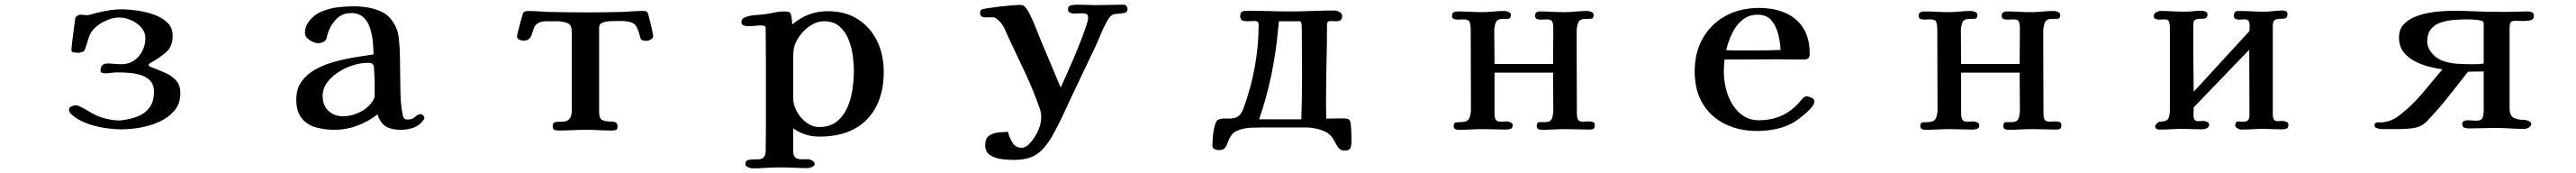

<svg xmlns="http://www.w3.org/2000/svg" viewBox="-20 -553 11040 741"><path d="M753 -154Q753 -109 727.5 -79Q702 -49 663 -31.5Q624 -14 581 -6.5Q538 1 502 1Q467 1 425.5 -5.5Q384 -12 346 -27Q308 -42 282 -67Q276 -73 276 -85Q276 -93 286.5 -97.5Q297 -102 304 -102Q315 -102 332 -92Q343 -87 356 -79Q369 -71 378 -66Q402 -53 433 -45Q464 -37 491 -37Q498 -37 501 -38Q539 -42 570.5 -54.5Q602 -67 621 -92.5Q640 -118 640 -161Q640 -190 624 -207Q608 -224 583.5 -231.5Q559 -239 532.5 -241Q506 -243 485 -243Q471 -243 457 -241Q443 -239 429 -239Q424 -239 417.5 -241Q411 -243 411 -250Q411 -281 440 -281Q456 -281 471 -279.5Q486 -278 502 -278Q532 -278 555 -294Q578 -310 590.5 -335.5Q603 -361 603 -389Q603 -416 585 -436Q567 -456 541 -467Q515 -478 491 -478Q458 -478 421.5 -458.5Q385 -439 368 -410Q364 -403 358.5 -385.5Q353 -368 348 -352.5Q343 -337 340 -334Q334 -330 327 -328.5Q320 -327 313 -327Q306 -327 296 -328.5Q286 -330 286 -340Q286 -345 288.5 -366.5Q291 -388 294.5 -413.5Q298 -439 300.5 -458.5Q303 -478 304 -479Q312 -487 316.5 -488.5Q321 -490 331 -490Q336 -490 341 -489Q346 -488 351 -488Q359 -488 367.5 -490.5Q376 -493 383 -495Q413 -503 443 -508Q473 -513 504 -513Q530 -513 566.5 -508Q603 -503 638 -491Q673 -479 696.5 -457Q720 -435 720 -400Q720 -355 694 -331.5Q668 -308 633 -288Q630 -286 623.5 -282.5Q617 -279 617 -274Q617 -270 625.5 -266.5Q634 -263 637 -262Q664 -252 690.5 -240Q717 -228 735 -208Q753 -188 753 -154Z M1586 -172Q1586 -177 1586 -192.5Q1586 -208 1585 -225.5Q1584 -243 1583.5 -257Q1583 -271 1581 -273Q1576 -281 1570.5 -282.5Q1565 -284 1556 -284Q1528 -284 1495 -274Q1462 -264 1432 -245Q1402 -226 1382.5 -200Q1363 -174 1363 -142Q1363 -102 1387.5 -78.5Q1412 -55 1451 -55Q1480 -55 1511 -67.5Q1542 -80 1562 -101Q1570 -109 1578 -121Q1586 -133 1586 -144ZM1799 -48Q1799 -43 1795 -39Q1778 -15 1752 -6Q1726 3 1697 3Q1658 3 1634.5 -11Q1611 -25 1598 -63Q1558 -32 1511 -14.5Q1464 3 1414 3Q1370 3 1332.5 -8Q1295 -19 1272.5 -47.5Q1250 -76 1250 -127Q1250 -173 1273 -204.5Q1296 -236 1333.5 -256.5Q1371 -277 1415.5 -289Q1460 -301 1503.5 -308Q1547 -315 1581 -320Q1581 -345 1578 -375Q1575 -405 1566 -433Q1557 -461 1537.5 -479Q1518 -497 1485 -497Q1445 -497 1419 -468.5Q1393 -440 1383 -403Q1382 -399 1381 -393.5Q1380 -388 1377 -383Q1371 -375 1362.5 -371.5Q1354 -368 1344 -368Q1328 -368 1307.5 -381Q1287 -394 1287 -413Q1287 -438 1302 -458Q1323 -488 1356 -502.5Q1389 -517 1426 -521.5Q1463 -526 1496 -526Q1527 -526 1559 -520.5Q1591 -515 1619.5 -500.5Q1648 -486 1666 -457Q1685 -428 1689 -393.5Q1693 -359 1694 -325Q1695 -290 1695 -255Q1695 -220 1696 -185Q1696 -175 1696.5 -154.5Q1697 -134 1699 -110.5Q1701 -87 1704.5 -68.5Q1708 -50 1714 -44Q1718 -41 1727 -41Q1748 -41 1759.5 -52.5Q1771 -64 1784 -64Q1789 -64 1794 -58.5Q1799 -53 1799 -48Z M2780 -399Q2780 -390 2770 -384Q2760 -378 2752 -378Q2747 -378 2739.5 -379Q2732 -380 2728 -384Q2726 -387 2725 -390.5Q2724 -394 2723 -397Q2717 -423 2707 -440.5Q2697 -458 2667 -461Q2658 -463 2649 -463Q2640 -463 2631 -463Q2620 -463 2600 -462.5Q2580 -462 2564 -456.5Q2548 -451 2548 -434V-73Q2548 -47 2560 -40Q2572 -33 2587.5 -33Q2603 -33 2615 -30.5Q2627 -28 2627 -12Q2627 1 2620.5 3.5Q2614 6 2603 6Q2575 6 2546.5 4.5Q2518 3 2489 3Q2461 3 2433 4.5Q2405 6 2376 6Q2366 6 2357.5 3.5Q2349 1 2349 -12Q2349 -26 2357.5 -29Q2366 -32 2378 -31.5Q2390 -31 2402 -33Q2414 -35 2422.5 -46Q2431 -57 2431 -83V-410Q2431 -414 2431 -418Q2431 -422 2430 -426Q2429 -439 2423.5 -446Q2418 -453 2404 -457Q2385 -462 2364.5 -462Q2344 -462 2324 -462Q2298 -462 2285.5 -453.5Q2273 -445 2268.5 -433Q2264 -421 2260.5 -408.5Q2257 -396 2249 -387.5Q2241 -379 2222 -379Q2215 -379 2205.5 -383.5Q2196 -388 2196 -397Q2196 -400 2200 -416Q2204 -432 2209 -451.5Q2214 -471 2218.5 -485.5Q2223 -500 2224 -500Q2231 -506 2244 -506Q2265 -506 2285.5 -504.5Q2306 -503 2327 -502Q2372 -501 2417.5 -500.5Q2463 -500 2508 -500Q2543 -500 2578.5 -500.5Q2614 -501 2649 -502Q2671 -503 2692 -504.5Q2713 -506 2735 -506Q2741 -506 2745.5 -505.5Q2750 -505 2755 -501Q2756 -501 2760 -486.5Q2764 -472 2768.5 -453Q2773 -434 2776.5 -418Q2780 -402 2780 -399Z M3640 -248Q3640 -280 3635 -316.5Q3630 -353 3616 -386.5Q3602 -420 3577 -441Q3552 -462 3511 -462Q3483 -462 3455.5 -444.5Q3428 -427 3408.5 -400.5Q3389 -374 3383 -347Q3381 -336 3380.5 -324.5Q3380 -313 3380 -302Q3380 -259 3380 -217Q3380 -175 3380 -132Q3380 -104 3395.5 -75.5Q3411 -47 3436.5 -28Q3462 -9 3491 -9Q3538 -9 3567 -32.5Q3596 -56 3612 -92.5Q3628 -129 3634 -170.5Q3640 -212 3640 -248ZM3768 -246Q3768 -116 3696.5 -42Q3625 32 3493 32Q3430 32 3380 -3V94Q3380 115 3389.5 122Q3399 129 3413.5 129Q3428 129 3443 129Q3450 129 3461 134.5Q3472 140 3472 149Q3472 157 3461 162Q3450 167 3443 167Q3413 167 3383.5 165.5Q3354 164 3324 164Q3294 164 3264 166Q3234 168 3204 168Q3197 168 3186 163Q3175 158 3175 150Q3175 134 3190 131.5Q3205 129 3223.5 129.5Q3242 130 3250 124Q3258 117 3260 109Q3262 101 3262 91Q3262 65 3262.5 38.5Q3263 12 3263 -14V-268Q3263 -309 3262.5 -350.5Q3262 -392 3262 -433Q3262 -440 3256 -442Q3250 -444 3245 -444Q3230 -444 3215 -442.5Q3200 -441 3185 -441Q3177 -441 3167.5 -444Q3158 -447 3158 -458Q3158 -473 3172 -478Q3189 -486 3214 -488Q3239 -490 3258 -492Q3279 -495 3299.5 -499.5Q3320 -504 3342 -504Q3364 -504 3368 -497Q3372 -490 3374 -470L3376 -448Q3442 -505 3528 -505Q3604 -505 3657.5 -470.5Q3711 -436 3739.5 -377.5Q3768 -319 3768 -246Z M4813 -513Q4813 -500 4797 -497Q4781 -494 4772 -494Q4752 -494 4742.5 -485.5Q4733 -477 4724 -460Q4710 -435 4699 -408Q4688 -381 4676 -355Q4651 -302 4625.5 -249Q4600 -196 4575 -143Q4555 -100 4534.5 -56Q4514 -12 4490 30Q4469 66 4447 88.5Q4425 111 4396 121.5Q4367 132 4324 132Q4302 132 4273.5 128.5Q4245 125 4224 111.5Q4203 98 4203 69Q4203 41 4218 29.5Q4233 18 4255 15Q4277 12 4297 12H4301Q4305 33 4319 56.5Q4333 80 4358 80Q4374 80 4387.5 67.5Q4401 55 4412 38.5Q4423 22 4428 10Q4435 -4 4439 -19.5Q4443 -35 4443 -51Q4443 -62 4441 -72.5Q4439 -83 4435 -93Q4408 -170 4372.5 -245Q4337 -320 4302 -394Q4295 -411 4286 -430Q4277 -449 4264 -462Q4248 -479 4236 -479Q4224 -479 4203 -479Q4181 -479 4181 -498Q4181 -506 4186 -511Q4188 -514 4210.5 -517.5Q4233 -521 4262 -524.5Q4291 -528 4316 -530Q4341 -532 4348 -532Q4357 -532 4363 -530.5Q4369 -529 4375 -522Q4387 -508 4399.5 -481Q4412 -454 4423 -426Q4434 -398 4442 -379Q4463 -329 4484 -279Q4505 -229 4526 -179H4527Q4533 -193 4547 -223.5Q4561 -254 4577.5 -292.5Q4594 -331 4609 -369Q4624 -407 4634 -436Q4644 -465 4644 -476Q4644 -491 4636 -493.5Q4628 -496 4615 -496Q4607 -496 4598.5 -495.5Q4590 -495 4582 -495Q4573 -495 4565.5 -499Q4558 -503 4558 -513Q4558 -529 4573 -531Q4588 -533 4599 -533Q4619 -533 4638 -532Q4657 -531 4676 -531Q4706 -531 4735.5 -532Q4765 -533 4795 -533Q4804 -533 4808.5 -527Q4813 -521 4813 -513Z M5561 -220Q5561 -272 5560.5 -324.5Q5560 -377 5560 -429Q5560 -434 5559 -448Q5558 -462 5550 -462H5462Q5461 -452 5460 -442.5Q5459 -433 5458 -423Q5449 -326 5429 -230Q5409 -134 5377 -42H5500Q5514 -42 5529 -42Q5544 -42 5558 -42Q5561 -131 5561 -220ZM5773 53Q5773 69 5768.5 80.5Q5764 92 5744 92Q5726 92 5716.5 79Q5707 66 5698.5 49Q5690 32 5675 20Q5658 7 5630 0Q5602 -7 5581 -7H5390Q5367 -7 5343 -6Q5319 -5 5296 2Q5270 10 5259.5 24.5Q5249 39 5244 54Q5239 69 5231.5 79.5Q5224 90 5203 90Q5196 90 5186.5 86Q5177 82 5177 73Q5177 50 5179.5 25Q5182 0 5189 -22Q5192 -31 5196 -36Q5200 -41 5210 -43Q5219 -46 5228 -45.5Q5237 -45 5247 -45Q5272 -45 5286 -54Q5300 -63 5309 -86Q5341 -172 5358 -264Q5375 -356 5375 -448Q5375 -463 5359 -463Q5350 -463 5341 -462.5Q5332 -462 5323 -462Q5313 -462 5304.5 -466Q5296 -470 5296 -483Q5296 -500 5304.5 -503.5Q5313 -507 5327 -507Q5372 -507 5417 -505.5Q5462 -504 5507 -504Q5556 -504 5604 -506Q5652 -508 5701 -508Q5710 -508 5721.5 -501.5Q5733 -495 5733 -484Q5733 -471 5726 -466.5Q5719 -462 5707 -462Q5701 -462 5695 -462.5Q5689 -463 5683 -463Q5668 -463 5668 -449Q5668 -370 5666 -291Q5664 -212 5664 -132Q5664 -110 5664 -88.5Q5664 -67 5665 -45Q5683 -45 5700.5 -45.5Q5718 -46 5736 -46Q5742 -46 5748.5 -45.5Q5755 -45 5761 -42Q5768 -39 5770 -19Q5772 1 5772.5 22.5Q5773 44 5773 53Z M6816 -17Q6816 -5 6810 -1.5Q6804 2 6793 2Q6768 2 6743 1Q6718 0 6692 0Q6666 0 6639.5 1.5Q6613 3 6586 3Q6579 3 6573 -0.5Q6567 -4 6567 -13Q6567 -30 6580 -30Q6593 -30 6604 -30Q6627 -30 6632.5 -46.5Q6638 -63 6638 -82Q6638 -123 6637.5 -162.5Q6637 -202 6637 -242H6386V-67Q6386 -52 6390.5 -42Q6395 -32 6412 -32Q6419 -32 6425.5 -32.5Q6432 -33 6439 -33Q6445 -33 6454.5 -29Q6464 -25 6464 -17Q6464 -4 6454.5 -1Q6445 2 6434 2Q6411 2 6387 1Q6363 0 6340 0Q6312 0 6285 1.5Q6258 3 6230 3Q6223 3 6217 -0.5Q6211 -4 6211 -13Q6211 -28 6221.5 -29Q6232 -30 6242 -30Q6270 -30 6277.5 -46Q6285 -62 6285 -85Q6285 -171 6284.5 -256.5Q6284 -342 6284 -427Q6284 -444 6280 -457Q6276 -470 6254 -470Q6248 -470 6241.5 -469.5Q6235 -469 6229 -469Q6221 -469 6212.5 -471.5Q6204 -474 6204 -485Q6204 -496 6210.5 -500Q6217 -504 6227 -504Q6253 -504 6279 -502.5Q6305 -501 6331 -501Q6356 -501 6380 -503.5Q6404 -506 6429 -506Q6436 -506 6446 -502Q6456 -498 6456 -489Q6456 -473 6443.5 -472.5Q6431 -472 6420 -472Q6397 -472 6391 -455.5Q6385 -439 6385 -420Q6385 -385 6385.5 -349.5Q6386 -314 6386 -279H6637Q6637 -318 6637.5 -357Q6638 -396 6638 -434Q6638 -449 6634 -459.5Q6630 -470 6612 -470Q6605 -470 6598.5 -469.5Q6592 -469 6585 -469Q6577 -469 6568.5 -471.5Q6560 -474 6560 -485Q6560 -504 6581 -504Q6607 -504 6633 -502.5Q6659 -501 6684 -501Q6709 -501 6734 -503.5Q6759 -506 6784 -506Q6791 -506 6801 -502Q6811 -498 6811 -489Q6811 -473 6798 -472.5Q6785 -472 6774 -472Q6750 -472 6744 -454Q6738 -436 6738 -417Q6738 -329 6738.5 -242Q6739 -155 6739 -67Q6739 -53 6743 -42.5Q6747 -32 6764 -32Q6771 -32 6777.5 -32.5Q6784 -33 6791 -33Q6799 -33 6807.5 -30.5Q6816 -28 6816 -17Z M7612 -339Q7611 -370 7602.5 -405Q7594 -440 7573.5 -465Q7553 -490 7514 -490Q7474 -490 7446.5 -466Q7419 -442 7403 -407Q7387 -372 7379 -338Q7396 -337 7413 -337Q7430 -337 7446 -337H7502Q7530 -337 7557 -337.5Q7584 -338 7612 -339ZM7757 -120Q7757 -110 7751 -101Q7740 -85 7716 -64.5Q7692 -44 7675 -33Q7640 -11 7597.5 -1.5Q7555 8 7513 8Q7434 8 7373.5 -22Q7313 -52 7278.5 -109Q7244 -166 7244 -247Q7244 -328 7279 -389.5Q7314 -451 7376.5 -485Q7439 -519 7519 -519Q7583 -519 7632 -498Q7681 -477 7709 -433.5Q7737 -390 7737 -322Q7737 -307 7730 -302.5Q7723 -298 7709 -298Q7681 -298 7652.5 -298.5Q7624 -299 7595 -299Q7540 -299 7484 -298.5Q7428 -298 7372 -298Q7369 -271 7369 -245Q7369 -211 7377.5 -175Q7386 -139 7404.5 -108Q7423 -77 7451.5 -57.5Q7480 -38 7520 -38Q7632 -38 7701 -125Q7706 -130 7711 -135Q7716 -140 7724 -140Q7732 -140 7744.5 -134.5Q7757 -129 7757 -120Z M8816 -17Q8816 -5 8810 -1.5Q8804 2 8793 2Q8768 2 8743 1Q8718 0 8692 0Q8666 0 8639.5 1.5Q8613 3 8586 3Q8579 3 8573 -0.5Q8567 -4 8567 -13Q8567 -30 8580 -30Q8593 -30 8604 -30Q8627 -30 8632.5 -46.5Q8638 -63 8638 -82Q8638 -123 8637.5 -162.5Q8637 -202 8637 -242H8386V-67Q8386 -52 8390.5 -42Q8395 -32 8412 -32Q8419 -32 8425.5 -32.5Q8432 -33 8439 -33Q8445 -33 8454.5 -29Q8464 -25 8464 -17Q8464 -4 8454.5 -1Q8445 2 8434 2Q8411 2 8387 1Q8363 0 8340 0Q8312 0 8285 1.5Q8258 3 8230 3Q8223 3 8217 -0.5Q8211 -4 8211 -13Q8211 -28 8221.5 -29Q8232 -30 8242 -30Q8270 -30 8277.5 -46Q8285 -62 8285 -85Q8285 -171 8284.5 -256.5Q8284 -342 8284 -427Q8284 -444 8280 -457Q8276 -470 8254 -470Q8248 -470 8241.5 -469.5Q8235 -469 8229 -469Q8221 -469 8212.5 -471.5Q8204 -474 8204 -485Q8204 -496 8210.5 -500Q8217 -504 8227 -504Q8253 -504 8279 -502.5Q8305 -501 8331 -501Q8356 -501 8380 -503.5Q8404 -506 8429 -506Q8436 -506 8446 -502Q8456 -498 8456 -489Q8456 -473 8443.5 -472.5Q8431 -472 8420 -472Q8397 -472 8391 -455.5Q8385 -439 8385 -420Q8385 -385 8385.5 -349.5Q8386 -314 8386 -279H8637Q8637 -318 8637.5 -357Q8638 -396 8638 -434Q8638 -449 8634 -459.5Q8630 -470 8612 -470Q8605 -470 8598.5 -469.5Q8592 -469 8585 -469Q8577 -469 8568.5 -471.5Q8560 -474 8560 -485Q8560 -504 8581 -504Q8607 -504 8633 -502.5Q8659 -501 8684 -501Q8709 -501 8734 -503.5Q8759 -506 8784 -506Q8791 -506 8801 -502Q8811 -498 8811 -489Q8811 -473 8798 -472.5Q8785 -472 8774 -472Q8750 -472 8744 -454Q8738 -436 8738 -417Q8738 -329 8738.5 -242Q8739 -155 8739 -67Q8739 -53 8743 -42.5Q8747 -32 8764 -32Q8771 -32 8777.5 -32.5Q8784 -33 8791 -33Q8799 -33 8807.5 -30.5Q8816 -28 8816 -17Z M9789 -19Q9789 -4 9779.5 -1.5Q9770 1 9758 1Q9739 1 9720 0Q9701 -1 9682 -1Q9658 -1 9634 0.5Q9610 2 9586 2Q9579 2 9570 -3.5Q9561 -9 9561 -16Q9561 -33 9573 -32.5Q9585 -32 9596 -32Q9612 -32 9617 -39.5Q9622 -47 9622 -62Q9622 -132 9621.5 -201Q9621 -270 9621 -340L9383 -93Q9383 -85 9382.5 -76Q9382 -67 9382 -59Q9382 -48 9386 -41Q9390 -34 9403 -34Q9409 -34 9414.5 -34.5Q9420 -35 9426 -35Q9432 -35 9440.5 -31Q9449 -27 9449 -19Q9449 -8 9438.5 -3.5Q9428 1 9418 1Q9398 1 9377.5 0Q9357 -1 9337 -1Q9312 -1 9287 0.5Q9262 2 9236 2Q9218 2 9218 -13Q9218 -18 9226 -25Q9234 -32 9238 -32Q9267 -32 9274 -45Q9281 -58 9281 -84V-436Q9281 -449 9277.5 -459.5Q9274 -470 9257 -470Q9252 -470 9246.5 -469.5Q9241 -469 9236 -469Q9229 -469 9220.5 -471.5Q9212 -474 9212 -484Q9212 -495 9222 -500.5Q9232 -506 9242 -506Q9268 -506 9293.5 -504.5Q9319 -503 9344 -503Q9362 -503 9380.5 -505Q9399 -507 9418 -507Q9425 -507 9433.5 -503.5Q9442 -500 9442 -492Q9442 -477 9433 -474.5Q9424 -472 9411.5 -472.5Q9399 -473 9390 -468.5Q9381 -464 9381 -445Q9381 -374 9381.5 -302.5Q9382 -231 9383 -160L9622 -420Q9622 -426 9622.5 -432Q9623 -438 9623 -444Q9623 -455 9619 -462.5Q9615 -470 9602 -470Q9596 -470 9590.5 -469.5Q9585 -469 9579 -469Q9572 -469 9563.5 -471.5Q9555 -474 9555 -484Q9555 -494 9559 -500Q9563 -506 9574 -506Q9602 -506 9629.5 -504.5Q9657 -503 9685 -503Q9705 -503 9725 -505.5Q9745 -508 9765 -508Q9773 -508 9779 -505Q9785 -502 9785 -492Q9785 -477 9775.5 -474.5Q9766 -472 9753.5 -472.5Q9741 -473 9731.5 -468Q9722 -463 9722 -443V-61Q9722 -51 9726 -42.5Q9730 -34 9743 -34Q9749 -34 9754.5 -34.5Q9760 -35 9766 -35Q9772 -35 9780.5 -31Q9789 -27 9789 -19Z M10626 -454Q10626 -463 10609.5 -466Q10593 -469 10575 -469.5Q10557 -470 10551 -470Q10526 -470 10497 -467.5Q10468 -465 10442 -456.5Q10416 -448 10400 -428.5Q10384 -409 10384 -375Q10384 -361 10390 -347.5Q10396 -334 10406 -323Q10426 -300 10456 -290.5Q10486 -281 10519.5 -279.5Q10553 -278 10580 -278Q10591 -278 10603 -278.5Q10615 -279 10626 -281ZM10841 -485Q10841 -469 10825.5 -466Q10810 -463 10798 -463Q10789 -463 10779.5 -463.5Q10770 -464 10761 -464Q10745 -464 10741 -456Q10737 -448 10737 -434V-90Q10737 -56 10756.5 -47.5Q10776 -39 10805 -39Q10810 -39 10820 -34Q10830 -29 10830 -23Q10830 -13 10819.5 -7Q10809 -1 10800 -1Q10769 -1 10738 -3Q10707 -5 10675 -5Q10647 -5 10618.5 -4Q10590 -3 10562 -3Q10552 -3 10543 -6Q10534 -9 10534 -21Q10534 -31 10541.5 -34.5Q10549 -38 10556 -38Q10566 -38 10575 -37Q10584 -36 10594 -36Q10617 -36 10621.5 -49.5Q10626 -63 10626 -81V-247L10559 -246Q10516 -191 10473 -137Q10430 -83 10382 -33Q10364 -15 10341 -8Q10324 -3 10298 -1.5Q10272 0 10245.5 0Q10219 0 10200 0Q10195 0 10185 -0.5Q10175 -1 10166.5 -4.5Q10158 -8 10158 -16Q10158 -26 10166 -28Q10172 -30 10179 -29Q10186 -28 10192 -29Q10232 -33 10266 -60Q10319 -101 10362.5 -152.5Q10406 -204 10449 -256Q10420 -260 10388 -268.5Q10356 -277 10327.5 -292.5Q10299 -308 10281 -332Q10263 -356 10263 -392Q10263 -425 10281 -446Q10299 -467 10328 -479.5Q10357 -492 10390.5 -498Q10424 -504 10456 -505.5Q10488 -507 10511 -507Q10520 -507 10528.5 -506.5Q10537 -506 10546 -506Q10589 -504 10631 -503Q10673 -502 10716 -502Q10741 -502 10765 -503Q10789 -504 10814 -504Q10825 -504 10833 -500.5Q10841 -497 10841 -485Z"/></svg>

Font: Kaisei Tokumin
Style: Bold
Weight: 700
Designer: Font-Kai, 金井和夫
Foundry: KAZUO KANAI
Version: Version 5.003